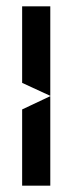

<svg xmlns="http://www.w3.org/2000/svg" viewBox="-20 -552 229 607"><path d="M50 -532H139V-249L50 -290ZM50 -206 139 -248V35H50Z"/></svg>

Font: Frankia
Style: Regular
Weight: 400
Version: Version 001.000